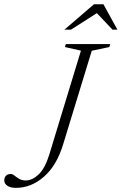

<svg xmlns="http://www.w3.org/2000/svg" viewBox="-64 -878 574 906"><path d="M234 -197Q203.5 -96.5 143.2 -44Q83 8.5 11 8.5Q-15 8.5 -29.5 -1.5Q-44 -11.5 -44 -27.5Q-44 -40 -36 -48.5Q-28 -57 -13.5 -57Q-5 -57 4.5 -49.2Q14 -41.5 26.8 -34Q39.5 -26.5 58 -26.5Q88.5 -26.5 118.8 -55.5Q149 -84.5 168.5 -148.5L318 -639L242.5 -656L246.5 -670H456L452 -656L369 -638.5ZM240 -738 379.5 -858H424L490 -738H467L393 -816L271 -738Z"/></svg>

Font: Newsreader 16pt Light
Style: Italic
Weight: 300
Italic angle: -17°
Designer: Hugues Gentile
Foundry: Production Type
Version: Version 1.003; ttfautohint (v1.8.3)